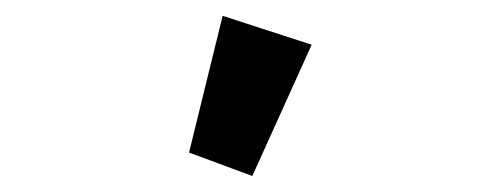

<svg xmlns="http://www.w3.org/2000/svg" viewBox="-20 -762 626 240"><path d="M258.3 -742.2 369.6 -706.1 295.4 -542 216.3 -571.3Z"/></svg>

Font: Consola Mono
Style: Bold
Weight: 700
Monospace: yes
Designer: Wojciech Kalinowski "wmk69" (wmk69@o2.pl)
Foundry: Wojciech Kalinowski "wmk69" (wmk69@o2.pl)
Version: Version 2.1.0